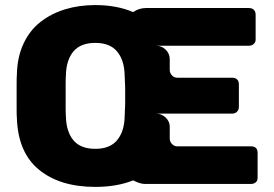

<svg xmlns="http://www.w3.org/2000/svg" viewBox="-20 -731 1085 761"><path d="M683.1 -150.9H975.1Q1001 -150.9 1001 -125V-26.9Q1001 -14.2 994.1 -8.8Q987.3 -2 975.1 -2H553.2Q535.2 -2 507.8 -16.1Q442.9 9.8 357.9 9.8Q217.8 9.8 134.5 -58.3Q51.3 -126.5 46.9 -263.2Q45.9 -272 45.9 -298.8V-399.9Q45.9 -426.3 46.9 -436Q48.3 -504.4 73 -557.6Q97.7 -610.8 140.4 -644Q183.1 -677.2 238 -694.1Q293 -710.9 357.9 -710.9Q442.4 -710.9 507.8 -683.1Q530.8 -699.2 559.1 -699.2H966.8Q979 -699.2 986.1 -692.1Q993.2 -685.1 993.2 -672.9V-574.2Q993.2 -563 985.8 -557.1Q978.5 -549.8 966.8 -549.8H598.1Q620.6 -549.8 636.7 -534.2Q652.8 -518.6 652.8 -496.1V-454.1Q652.8 -441.4 661.6 -432.1Q670.4 -422.9 683.1 -422.9H900.9Q913.1 -422.9 919.9 -416Q926.8 -409.2 926.8 -397V-307.1Q926.8 -295.9 919.4 -288.3Q912.1 -280.8 900.9 -280.8H598.1Q619.6 -280.8 636.2 -265.4Q652.8 -250 652.8 -229V-182.1Q652.8 -169.4 661.6 -160.2Q670.4 -150.9 683.1 -150.9ZM357.9 -141.1Q415.5 -141.1 444.1 -175.3Q472.7 -209.5 474.1 -269Q474.6 -277.8 475.1 -294.7Q475.6 -311.5 476.1 -318.8V-383.8Q475.6 -390.6 475.1 -407.7Q474.6 -424.8 474.1 -433.1Q472.7 -492.7 444.1 -526.9Q415.5 -561 357.9 -561Q299.3 -561 271 -527.1Q242.7 -493.2 241.2 -433.1Q240.2 -424.3 240.2 -398.9V-304.2Q240.2 -277.8 241.2 -269Q242.7 -209 271 -175Q299.3 -141.1 357.9 -141.1Z"/></svg>

Font: Cunia
Style: Bold
Weight: 700
Designer: Alejo Bergmann, Denis Ignatov
Foundry: Hubert & Fischer
Version: Version 1.00 February 21, 2019, initial release